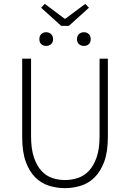

<svg xmlns="http://www.w3.org/2000/svg" viewBox="-20 -963 674 995"><path d="M316 12Q274 12 234 -0.5Q194 -13 163 -43.5Q132 -74 113.5 -125Q95 -176 95 -253V-659H141V-258Q141 -192 155.5 -148.5Q170 -105 194 -78.5Q218 -52 249.5 -41Q281 -30 316 -30Q352 -30 384.5 -41Q417 -52 441.5 -78.5Q466 -105 481 -148.5Q496 -192 496 -258V-659H539V-253Q539 -176 520 -125Q501 -74 470 -43.5Q439 -13 399 -0.5Q359 12 316 12ZM297 -829 193 -923 212 -943 315 -866H319L422 -943L441 -923L337 -829ZM219 -725Q204 -725 194 -734Q184 -743 184 -760Q184 -777 194 -786.5Q204 -796 219 -796Q234 -796 244.5 -786.5Q255 -777 255 -760Q255 -743 244.5 -734Q234 -725 219 -725ZM415 -725Q400 -725 389.5 -734Q379 -743 379 -760Q379 -777 389.5 -786.5Q400 -796 415 -796Q430 -796 440 -786.5Q450 -777 450 -760Q450 -743 440 -734Q430 -725 415 -725Z"/></svg>

Font: Giro Light
Style: Regular
Weight: 300
Designer: Paul D. Hunt
Foundry: Adobe Systems Incorporated
Version: Version 1.000;PS 1.0;hotconv 1.0.88;makeotf.lib2.5.647800